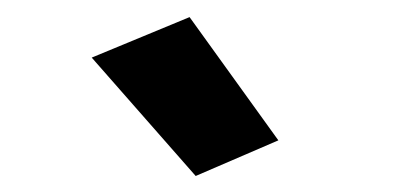

<svg xmlns="http://www.w3.org/2000/svg" viewBox="-20 -704 497 229"><path d="M213.4 -494.1 312 -536.6 206.1 -683.6 89.4 -635.3Z"/></svg>

Font: Roboto Flex Super Cond Bold
Style: Regular
Weight: 700
Width: 3
Designer: Berlow after Robertson
Foundry: Google
Version: Version 3.000